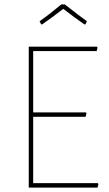

<svg xmlns="http://www.w3.org/2000/svg" viewBox="-20 -848 494 868"><path d="M166 -738 159 -752Q206 -785 257 -828H273Q339 -776 373 -752L366 -738H361Q315 -770 266 -808Q217 -770 171 -738ZM422 -20 425 -16 421 0H110V-637H418L421 -633L417 -617H130V-340H368L371 -336L367 -320H130V-20Z"/></svg>

Font: Alegreya Sans Thin
Style: Regular
Weight: 100
Designer: Juan Pablo del Peral
Foundry: Huerta Tipografica
Version: Version 2.007